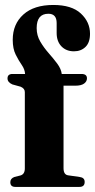

<svg xmlns="http://www.w3.org/2000/svg" viewBox="-20 -734 374 754"><path d="M229.5 -73.5Q229.5 -48 247.5 -45.5L293 -39Q312.5 -36.5 312.5 -19.5Q312.5 0 292 0H40Q20.5 0 20.5 -18.5Q20.5 -33 36.5 -39L60.5 -45Q77.5 -50 77.5 -72.5V-372.5Q77.5 -386.5 61 -393.5L28.5 -402.5Q9.5 -411 9.5 -426Q9.5 -443.5 29 -443.5H78.5Q77.5 -461.5 65.5 -478.8Q53.5 -496 41.8 -519.2Q30 -542.5 30 -577.5Q30 -639.5 71.8 -677Q113.5 -714.5 189.5 -714.5Q261.5 -714.5 297.5 -681Q333.5 -647.5 333.5 -601.5Q333.5 -567 315.8 -549.8Q298 -532.5 270.5 -532.5Q240 -532.5 221.2 -552Q202.5 -571.5 202.5 -604.5V-643.5Q202.5 -680 170 -680Q124 -680 124 -623.5Q124 -595 138 -571Q152 -547 171 -525.5Q190 -504 205 -483.8Q220 -463.5 222.5 -443.5H300Q321.5 -443.5 321.5 -426.5Q321.5 -414 310.2 -405.8Q299 -397.5 275.5 -397.5H229.5Z"/></svg>

Font: Fraunces 144pt Soft
Style: Bold
Weight: 700
Version: Version 1.000;[0bf87f6ff]